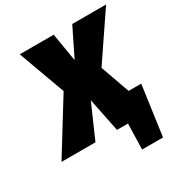

<svg xmlns="http://www.w3.org/2000/svg" viewBox="-250 -846 1116 1175"><g transform="rotate(-30 308.0 -258.5)"><path d="M449 -376 522 -171H611L562 181H414L419 0H341L293 -237L189 0H-51L177 -369L57 -698H297L330 -499L428 -698H667Z"/></g></svg>

Font: Fira Sans Ultra
Style: Italic
Weight: 950
Italic angle: -8°
Designer: Carrois Corporate & Edenspiekermann AG
Foundry: Carrois Corporate GbR & Edenspiekermann AG
Version: Version 4.203;PS 004.203;hotconv 1.0.88;makeotf.lib2.5.64775